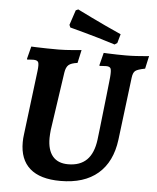

<svg xmlns="http://www.w3.org/2000/svg" viewBox="-58 -898 784 959"><g transform="rotate(5 334.0 -418.5)"><path d="M210.9 -237.6Q209.9 -227.3 209.1 -216.5Q208.3 -205.8 208.3 -197.5Q207.9 -137.5 234.1 -105.9Q260.4 -74.3 311.8 -74.3Q371.6 -74.3 405.4 -107.8Q439.1 -141.3 447.8 -209.6Q450.3 -229.7 454.6 -267.3Q458.8 -305 463.8 -349.2Q468.8 -393.4 473.3 -433.5Q477.8 -473.7 480.5 -499.5Q483.2 -525.3 483.2 -525.3Q486.1 -559 481.6 -569.2Q477 -579.3 459.2 -579.3Q451.1 -579.3 438.6 -578.3Q426.1 -577.3 426.1 -577.3L424.7 -581.3L440.7 -644Q440.7 -644 461.1 -643Q481.5 -642 507.8 -641.5Q534.2 -641 551.7 -641Q577.2 -641 603.9 -642.6Q630.6 -644.2 649.2 -646Q667.8 -647.8 667.8 -647.8L653.7 -583.6Q616.1 -576.4 604.9 -567.3Q593.7 -558.2 590.6 -532.5L551.8 -218.6Q537.5 -106.2 468.5 -47.1Q399.5 12 280.6 12Q178.8 12 127.5 -33Q76.1 -78 76.7 -165Q76.7 -184 79.7 -205L119.3 -525.3Q123.3 -558.2 118.7 -568.8Q114.1 -579.3 93.8 -579.3Q85.7 -579.3 74.4 -578.3Q63.1 -577.3 63.1 -577.3L61.6 -581.3L77.7 -644Q77.7 -644 100.5 -643Q123.3 -642 155.1 -641.5Q186.9 -641 214.3 -641Q228.9 -641 248.4 -642Q267.9 -643.1 286.3 -644.6Q304.8 -646.2 317 -647.2Q329.3 -648.3 329.3 -648.3L314.9 -582.7Q283.3 -578.6 270.4 -567.4Q257.6 -556.1 253.5 -529.3ZM258.1 -768.6 283.1 -843.6 295.3 -849.2Q295.3 -849.2 314.6 -839.6Q333.9 -830.1 365.8 -814.5Q397.7 -799 437.3 -780.4Q476.9 -761.8 516.8 -744.2L504.1 -699.1L491.1 -690.5Q448.9 -704.1 408.1 -716Q367.3 -727.9 334.6 -736.8Q302 -745.7 282.7 -750.8Q263.5 -755.9 263.5 -755.9Z"/></g></svg>

Font: Alegreya
Style: Italic
Weight: 400
Italic angle: -7°
Designer: Juan Pablo del Peral
Foundry: Huerta Tipografica
Version: Version 2.009